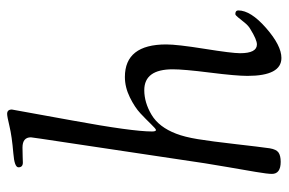

<svg xmlns="http://www.w3.org/2000/svg" viewBox="-152 -634 790 525"><g transform="rotate(-90 242.5 -372.0)"><path d="M29 -23Q29 -35 34.5 -67.5Q40 -100 47.5 -143Q55 -186 58 -206Q61 -225 80 -353Q99 -481 114 -580Q129 -679 129 -682Q129 -705 101 -705Q89 -705 75.5 -704.5Q62 -704 60 -704Q47 -704 47 -716Q47 -727 85 -730Q132 -734 159 -740.5Q186 -747 193 -747Q205 -747 205 -734Q205 -732 175 -568.5Q145 -405 145 -351Q145 -340 149 -340Q152 -340 165 -353.5Q178 -367 194.5 -382.5Q211 -398 238.5 -411.5Q266 -425 294 -425Q383 -425 383 -312Q383 -282 371 -207Q359 -132 359 -110Q359 -64 383 -64Q396 -64 425 -82Q434 -87 442.5 -97.5Q451 -108 457 -115.5Q463 -123 466 -123Q476 -123 476 -115Q476 -81 428 -39Q380 3 346 3Q297 3 297 -90Q297 -121 306 -192.5Q315 -264 315 -294Q315 -372 258 -372Q224 -372 190.5 -352Q157 -332 139 -285Q130 -262 124 -225.5Q118 -189 110.5 -123Q103 -57 99 -29Q96 -11 87.5 -5Q79 1 62 1Q29 1 29 -23Z"/></g></svg>

Font: OFL Sorts Mill Goudy TT
Style: Italic
Weight: 500
Italic angle: -6°
Version: Version 003.000